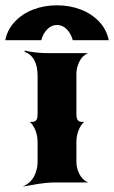

<svg xmlns="http://www.w3.org/2000/svg" viewBox="-59 -689 431 725"><path d="M-39.1 -537.1Q-31.5 -576.7 -3.3 -606.8Q24.9 -637 66.4 -653Q107.9 -668.9 156.2 -668.9Q204.6 -668.9 246.1 -653Q287.6 -637 315.8 -606.8Q344 -576.7 351.6 -537.1H215.8Q209 -562.5 193 -578.6Q177 -594.7 156.2 -594.7Q135.5 -594.7 119.5 -578.6Q103.5 -562.5 96.7 -537.1ZM26.4 15.6Q43.2 8.5 55.1 -3.4Q66.9 -15.4 72.6 -29.2Q78.4 -43 80.7 -54.8Q83 -66.7 83 -78.1V-152.3Q83 -176 74.7 -197Q66.4 -218 53.7 -228.5Q63 -228.5 67.5 -229.2Q72 -230 76.2 -233.4Q80.3 -236.8 81.7 -243.9Q83 -251 83 -263.7V-401.4Q83 -475.8 33.2 -493.7L35.4 -498Q49.8 -493.7 75.6 -491Q101.3 -488.3 119.1 -488.3H273.4Q251.5 -478.8 240.5 -456.1Q229.5 -433.3 229.5 -410.2V-263.7Q229.5 -251 230.8 -243.9Q232.2 -236.8 236.3 -233.4Q240.5 -230 245 -229.2Q249.5 -228.5 258.8 -228.5Q246.1 -218 237.8 -197Q229.5 -176 229.5 -152.3V-78.1Q229.5 -54.4 240.4 -32.5Q251.2 -10.5 273.4 0H150.1Q133.1 0 115.1 1.7Q97.2 3.4 85.4 5.4Q73.7 7.3 55.1 10.7Q36.4 14.2 26.4 15.6Z"/></svg>

Font: Agreloy
Style: Medium
Weight: 400
Designer: gluk
Foundry: gluk
Version: Version 0.27